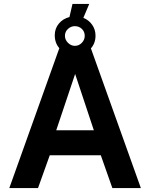

<svg xmlns="http://www.w3.org/2000/svg" viewBox="-20 -960 766 980"><path d="M435.5 -940 405.5 -869Q433 -858 450.2 -833.8Q467.5 -809.5 467.5 -778Q467.5 -734 437.2 -706.2Q407 -678.5 363 -678.5Q319.5 -678.5 289.5 -707Q259.5 -735.5 259.5 -780Q259.5 -815 280.8 -840Q302 -865 334.5 -873L350 -940ZM362 -726Q383 -726 397.8 -741.5Q412.5 -757 412.5 -777Q412.5 -798.5 397.8 -812.5Q383 -826.5 362 -826.5Q342.5 -826.5 327 -812.5Q311.5 -798.5 311.5 -777Q311.5 -757 327 -741.5Q342.5 -726 362 -726ZM27.5 0 286 -723H440.5L699 0H553.5L494.5 -167.5H234L174 0ZM267 -295H459L363.5 -582.5Z"/></svg>

Font: Public Sans Thin
Style: Bold
Weight: 700
Version: Version 2.001